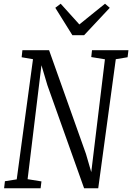

<svg xmlns="http://www.w3.org/2000/svg" viewBox="-20 -1013 711 1033"><path d="M2 0 6.5 -38 70 -48 157.5 -694.5 96.5 -705 100.5 -743H244L442.5 -185L471 -87L544.5 -694L471 -706L475 -743H671L666.5 -705L603 -694.5L508.5 0H432.5L235 -554.5L203 -662L128.5 -49L203 -37L198.5 0ZM369.5 -823.5 277.5 -971 306.5 -993Q331.5 -965.5 356.5 -937.5Q381.5 -909.5 407 -881.5Q441 -909.5 475.8 -937.2Q510.5 -965 545 -993L570.5 -971L432.5 -823.5Z"/></svg>

Font: Merriweather 24pt SemiCondensed Light
Style: Italic
Weight: 300
Width: 4
Italic angle: -7.8°
Designer: Eben Sorkin
Foundry: Eben Sorkin
Version: Version 2.101